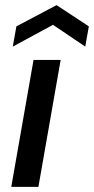

<svg xmlns="http://www.w3.org/2000/svg" viewBox="-20 -730 367 750"><path d="M24 0 111 -496H217L130 0ZM30 -548 44 -627 201 -710 327 -627 313 -548 187 -633Z"/></svg>

Font: Ultramarine Medium
Style: Italic
Weight: 500
Italic angle: -10°
Designer: Colophon Foundry, Jonny Pinhorn
Foundry: Colophon Foundry
Version: Version 1.200; ttfautohint (v1.8.3)